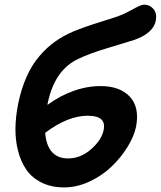

<svg xmlns="http://www.w3.org/2000/svg" viewBox="-20 -732 693 828"><path d="M256.8 76.2Q201.2 76.2 159.4 55.4Q117.7 34.7 93.8 0Q69.8 -34.7 57.9 -81.3Q45.9 -127.9 46.6 -178.7Q47.4 -229.5 58.1 -283.2Q71.3 -348.6 94.7 -400.9Q118.2 -453.1 149.9 -490Q181.6 -526.9 216.6 -552Q251.5 -577.1 293.9 -595.2Q338.4 -614.3 411.9 -637Q485.4 -659.7 506.8 -668.9Q524.9 -676.8 546.1 -688.5Q567.4 -700.2 580.3 -706.1Q593.3 -711.9 603 -711.9Q625.5 -711.9 641.6 -693.4Q657.7 -674.8 651.9 -643.1Q641.6 -589.4 560.1 -560.1Q552.2 -557.1 457.3 -528.8Q362.3 -500.5 319.8 -479Q214.8 -431.6 185.1 -284.2V-279.8Q235.4 -317.4 294.9 -339.1Q354.5 -360.8 414.1 -360.8Q496.1 -360.8 539.3 -315.7Q582.5 -270.5 566.9 -186Q558.1 -143.6 529.5 -97.7Q501 -51.8 460.4 -12.9Q419.9 25.9 365.7 51Q311.5 76.2 256.8 76.2ZM357.9 -232.9Q272.5 -232.9 174.8 -159.2Q184.1 -48.8 273.9 -48.8Q328.1 -48.8 373.3 -88.9Q418.5 -128.9 426.8 -170.9Q433.6 -201.7 416.7 -217.3Q399.9 -232.9 357.9 -232.9Z"/></svg>

Font: Shantell Sans Irregular Bouncy
Style: Italic
Weight: 600
Italic angle: -11.31°
Designer: Stephen Nixon, Anya Danilova, Shantell Martin
Foundry: Arrow Type
Version: Version 1.006;[9816181b4]